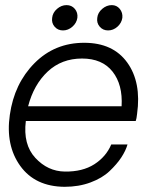

<svg xmlns="http://www.w3.org/2000/svg" viewBox="-20 -719 598 744"><path d="M182.1 -649.9Q184.1 -669.9 200.9 -684.6Q217.8 -699.2 237.8 -699.2Q257.8 -699.2 270 -684.6Q282.2 -669.9 279.8 -649.9Q276.9 -629.9 260.5 -615.5Q244.1 -601.1 224.1 -601.1Q204.1 -601.1 191.7 -615.5Q179.2 -629.9 182.1 -649.9ZM356.9 -649.9Q358.9 -669.9 376 -684.6Q393.1 -699.2 413.1 -699.2Q432.1 -699.2 444.1 -684.6Q456.1 -669.9 454.1 -649.9Q451.2 -629.9 435.1 -615.5Q418.9 -601.1 398.9 -601.1Q378.9 -601.1 366.5 -615.5Q354 -629.9 356.9 -649.9ZM511.2 -277.8Q509.3 -258.8 505.9 -250H80.1Q68.8 -159.2 116.9 -107.2Q165 -55.2 231 -54.2Q299.8 -53.2 345.5 -82.5Q391.1 -111.8 411.1 -159.2H474.1Q467.3 -135.3 450.2 -109.1Q433.1 -83 404.5 -55.9Q376 -28.8 330.6 -12Q285.2 4.9 230 4.9Q116.2 3.9 58.6 -75.9Q1 -155.8 18.1 -273.9Q35.2 -395 113.5 -474.1Q191.9 -553.2 306.2 -553.2Q418 -553.2 473.1 -476.6Q528.3 -399.9 511.2 -277.8ZM297.9 -492.2Q218.8 -492.2 164.8 -441.7Q110.8 -391.1 88.9 -307.1H451.2Q456.1 -391.1 416 -441.7Q376 -492.2 297.9 -492.2Z"/></svg>

Font: Oakes Grotesk
Style: Light Italic
Weight: 300
Designer: Samuel Oakes
Foundry: Samuel Oakes
Version: Version 1.0 | wf-rip DC20170320